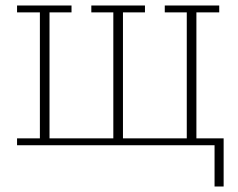

<svg xmlns="http://www.w3.org/2000/svg" viewBox="-20 -528 866 698"><path d="M760 0H42V-25H125V-483H42V-508H240V-483H160V-25H392V-483H312V-508H507V-483H427V-25H659V-483H579V-508H777V-483H694V-25H793V150H760Z"/></svg>

Font: IBM Plex Serif ExtLt
Style: Regular
Weight: 200
Designer: Mike Abbink, Paul van der Laan, Pieter van Rosmalen
Foundry: Bold Monday
Version: Version 3.001